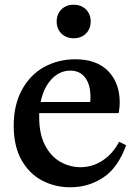

<svg xmlns="http://www.w3.org/2000/svg" viewBox="-20 -783 578 813"><path d="M321 -75Q371 -75 414 -103Q457 -131 484 -182H486L514 -168Q480 -73 417.5 -31.5Q355 10 278 10Q213 10 158.5 -18.5Q104 -47 71 -105.5Q38 -164 38 -251Q38 -338 72.5 -402Q107 -466 166.5 -499Q226 -532 299 -532Q389 -532 438 -482Q487 -432 487 -348Q487 -330 483 -306L481 -304H146V-286Q146 -215 171 -167.5Q196 -120 236 -97.5Q276 -75 321 -75ZM362 -351Q363 -358 363 -373Q363 -425 340.5 -454.5Q318 -484 278 -484Q233 -484 199 -448.5Q165 -413 152 -351ZM220 -692Q220 -723 240 -743Q260 -763 292 -763Q324 -763 344 -743Q364 -723 364 -692Q364 -661 344 -641Q324 -621 292 -621Q260 -621 240 -641Q220 -661 220 -692Z"/></svg>

Font: Minipax
Style: Bold
Weight: 500
Designer: Raphaël Ronot, Igor Stepanchenko (Cyrillic)
Foundry: steppetype
Version: Version 1.002